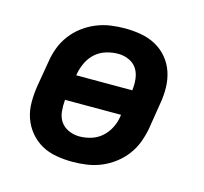

<svg xmlns="http://www.w3.org/2000/svg" viewBox="-84 -621 767 722"><g transform="rotate(15 300.0 -260.0)"><path d="M256 8Q223 8 192 2.5Q161 -3 135 -17.5Q109 -32 89.5 -55.5Q70 -79 60 -108Q50 -137 50 -169Q50 -201 55 -233L72 -333Q76 -360 86 -387Q96 -414 114 -438Q132 -462 156 -480Q180 -498 207 -509Q234 -520 262 -524Q290 -528 317 -528Q350 -528 381 -522.5Q412 -517 438.5 -502.5Q465 -488 484.5 -464.5Q504 -441 513.5 -412Q523 -383 523.5 -351Q524 -319 518 -287L502 -187Q497 -160 487 -133Q477 -106 459 -82Q441 -58 417 -40Q393 -22 366.5 -11Q340 0 311.5 4Q283 8 256 8ZM404 -310Q407 -332 404.5 -354.5Q402 -377 391 -394Q380 -411 360 -420Q340 -429 318 -429Q295 -429 271.5 -422Q248 -415 230 -399Q212 -383 201.5 -361Q191 -339 187 -317L186 -310ZM256 -91Q279 -91 302 -98Q325 -105 343 -121Q361 -137 372 -159Q383 -181 386 -203L387 -210H169Q167 -188 169 -165.5Q171 -143 182.5 -126Q194 -109 214 -100Q234 -91 256 -91Z"/></g></svg>

Font: Iosevka Extended Oblique
Style: Bold
Weight: 700
Width: 7
Italic angle: -9°
Monospace: yes
Designer: Belleve Invis
Foundry: Belleve Invis
Version: Version 32.5.0; ttfautohint (v1.8.4)